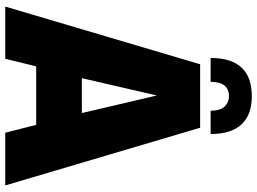

<svg xmlns="http://www.w3.org/2000/svg" viewBox="-144 -836 980 732"><g transform="rotate(90 346.0 -470.0)"><path d="M225 -743H467L687 0H486L456 -118H233L204 0H5ZM411 -292 344 -578 278 -292ZM491 -783H402Q402 -820 386 -836.5Q370 -853 347 -853Q292 -853 292 -783H201Q201 -940 347 -940Q418 -940 454.5 -900.5Q491 -861 491 -783Z"/></g></svg>

Font: Exo Black
Style: Regular
Weight: 900
Designer: Natanael Gama
Foundry: Natanael Gama
Version: Version 1.500; ttfautohint (v1.6)